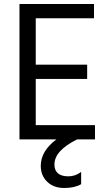

<svg xmlns="http://www.w3.org/2000/svg" viewBox="-20 -694 541 956"><path d="M384 223Q352 242 299.5 242Q247 242 215 211Q183 180 183 132Q183 58 261 0H77V-674H448V-603H158V-372H414V-301H158V-71H453V0H364Q251 56 251 125Q251 154 268.5 169Q286 184 320.5 184Q355 184 384 162Z"/></svg>

Font: Hind Kochi
Style: Regular
Weight: 400
Designer: Dhruvi Tolia
Foundry: Indian Type Foundry
Version: Version 0.702;PS 1.0;hotconv 1.0.81;makeotf.lib2.5.63406